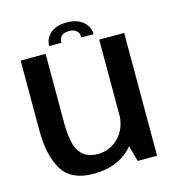

<svg xmlns="http://www.w3.org/2000/svg" viewBox="-107 -800 817 895"><g transform="rotate(-15 302.0 -353.0)"><path d="M448.5 0H542V-592.5H421.5V-98.5ZM163 -593H42.5V-257Q42.5 -134.5 85 -64.8Q127.5 5 235 5Q349.5 5 415.5 -63Q481.5 -131 481.5 -205L422 -236Q422 -167 380.2 -123Q338.5 -79 278 -79Q219.5 -79 191.2 -119.5Q163 -160 163 -262ZM296 -709.5Q261 -709.5 237 -698Q213 -686.5 200.8 -667Q188.5 -647.5 188.5 -624H247.5Q247.5 -637 252 -646.8Q256.5 -656.5 267 -662Q277.5 -667.5 296 -667.5Q312.5 -667.5 323 -662Q333.5 -656.5 338.8 -646.8Q344 -637 344 -624H403Q403 -647.5 390 -667Q377 -686.5 353 -698Q329 -709.5 296 -709.5Z"/></g></svg>

Font: Anybody Thin Medium
Style: Regular
Weight: 500
Version: Version 1.113;gftools[0.9.25]